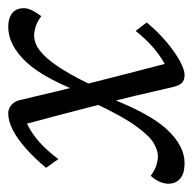

<svg xmlns="http://www.w3.org/2000/svg" viewBox="-32 -444 473 471"><g transform="rotate(-90 204.5 -208.5)"><path d="M256.8 7.8Q242.2 7.8 235.8 0.5Q229.5 -6.8 225.6 -24.4Q205.1 -116.2 183.1 -202.1Q161.1 -288.1 136.7 -378.9Q89.8 -356.4 49.8 -301.8L28.3 -332Q52.7 -361.3 76.7 -382.3Q100.6 -403.3 122.1 -414.1Q143.6 -424.8 162.1 -424.8Q173.8 -424.8 183.1 -416.5Q192.4 -408.2 195.3 -392.6Q216.8 -300.8 238.3 -215.3Q259.8 -129.9 283.2 -41Q304.7 -52.7 324.7 -70.3Q344.7 -87.9 364.3 -112.3L384.8 -85Q360.4 -55.7 335.4 -35.2Q310.5 -14.6 289.6 -3.4Q268.6 7.8 256.8 7.8ZM40 7.8Q14.6 7.8 2 -2.9Q-10.7 -13.7 -10.7 -32.2Q-10.7 -42 -5.9 -53.2Q-1 -64.5 8.8 -75.2Q23.4 -64.5 35.6 -61Q47.9 -57.6 56.6 -57.6Q70.3 -57.6 87.9 -67.4Q105.5 -77.1 129.9 -110.4Q154.3 -143.6 187.5 -213.9L207 -195.3Q165 -82 124 -37.1Q83 7.8 40 7.8ZM223.6 -204.1 204.1 -222.7Q245.1 -335 287.1 -379.9Q329.1 -424.8 374 -424.8Q395.5 -424.8 407.7 -415Q419.9 -405.3 419.9 -386.7Q419.9 -377 414.6 -366.2Q409.2 -355.5 400.4 -343.8Q385.7 -354.5 373.5 -357.9Q361.3 -361.3 353.5 -361.3Q343.8 -361.3 332 -356.9Q320.3 -352.5 304.7 -337.4Q289.1 -322.3 269 -290.5Q249 -258.8 223.6 -204.1Z"/></g></svg>

Font: Crimson Pro ExtraLight Light
Style: Italic
Weight: 300
Italic angle: -12°
Version: Version 1.002